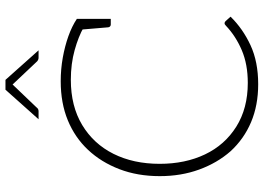

<svg xmlns="http://www.w3.org/2000/svg" viewBox="-151 -805 964 702"><g transform="rotate(-90 331.0 -454.0)"><path d="M374 8Q297 8 235.5 -18Q174 -44 129 -93Q86 -142 62 -208Q38 -274 38 -352Q38 -433 63.5 -499.5Q89 -566 134 -614Q179 -662 242 -688Q305 -714 385 -714Q429 -714 471 -706.5Q513 -699 549.5 -686Q586 -673 613 -655V-624L582 -630Q549 -649 499 -663Q449 -677 390 -677Q294 -677 225 -635.5Q156 -594 119.5 -521Q83 -448 83 -352Q83 -259 117.5 -186.5Q152 -114 219 -72Q286 -30 379 -30Q447 -30 498.5 -52Q550 -74 588 -110Q591 -113 593 -114Q595 -115 597 -115Q601 -115 605 -111L621 -93Q577 -48 516.5 -20Q456 8 374 8ZM574 -637 613 -624V-531H592Q588 -531 585 -534Q582 -537 582 -542ZM246 -795 354 -916H390L498 -795H471Q464 -795 458 -800L373 -890L287 -800Q286 -798 282.5 -796.5Q279 -795 275 -795Z"/></g></svg>

Font: Aleo ExtraLight
Style: Regular
Weight: 250
Designer: Alessio Laiso
Foundry: Alessio Laiso
Version: Version 2.001;gftools[0.9.29]